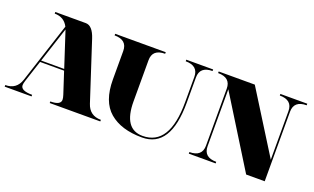

<svg xmlns="http://www.w3.org/2000/svg" viewBox="-62 -809 1824 1115"><g transform="rotate(20 850.0 -251.5)"><path d="M211.9 -447.8Q186.5 -498 127.9 -498V-507.8H316.4Q358.4 -507.8 381.8 -435.5L499 -76.2Q520.5 -9.8 590.8 -9.8V0H278.3V-9.8Q341.8 -9.8 341.8 -43Q341.8 -54.2 335.9 -72.3L292.5 -205.1H144L100.6 -72.3Q94.7 -54.2 94.7 -43.9Q94.7 -9.8 166 -9.8V0H0V-9.8Q69.3 -9.8 90.8 -76.2ZM289.6 -214.8 218.8 -431.6 218.3 -432.6 147 -214.8Z M1025.4 -273.4Q1025.4 4.9 849.6 4.9Q720.7 4.9 648.4 -56.6Q576.2 -118.2 576.2 -253.9V-429.7Q576.2 -498 498 -498V-507.8H810.5V-498Q732.4 -498 732.4 -429.7V-175.8Q732.4 -4.9 849.6 -4.9Q1015.6 -4.9 1015.6 -273.4V-429.7Q1015.6 -498 937.5 -498V-507.8H1103.5V-498Q1025.4 -498 1025.4 -429.7Z M1606.9 -113.3V0H1492.2L1225.6 -429.7V-78.1Q1225.6 -9.8 1303.7 -9.8V0H1137.7V-9.8Q1215.8 -9.8 1215.8 -78.1V-429.7Q1215.8 -498 1137.7 -498V-507.8H1360.8L1597.2 -129.9V-429.7Q1597.2 -498 1519 -498V-507.8H1685.1V-498Q1606.9 -498 1606.9 -429.7Z"/></g></svg>

Font: spinweradC
Style: Bold
Weight: 700
Width: 7
Version: Version 0.3